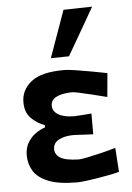

<svg xmlns="http://www.w3.org/2000/svg" viewBox="-56 -832 609 884"><g transform="rotate(-5 249.0 -390.0)"><path d="M265.5 10.5Q179.5 10.5 131.2 -9.2Q83 -29 63.5 -61.5Q44 -94 44 -133Q44 -168.5 59.2 -193.2Q74.5 -218 96.5 -233Q118.5 -248 139 -254.5V-265Q106.5 -276 78.2 -303Q50 -330 50 -378.5Q50 -434.5 96.5 -472.2Q143 -510 249 -510Q265.5 -510 300.8 -504.8Q336 -499.5 376.2 -492Q416.5 -484.5 447 -478.5L437 -369Q402 -378 368.2 -386.2Q334.5 -394.5 309.2 -399.8Q284 -405 276 -405Q178.5 -402 178.5 -351Q178.5 -325.5 204.5 -309.8Q230.5 -294 278.5 -294Q299 -295 319 -296.5Q339 -298 357.5 -299.5V-203.5Q336.5 -204.5 316.5 -205.5Q296.5 -206.5 268 -208Q225 -208 198.5 -193.5Q172 -179 172 -151Q172 -125.5 196.2 -110.5Q220.5 -95.5 282 -94Q292.5 -94 322 -100Q351.5 -106 387.5 -114.8Q423.5 -123.5 453 -132.5L460.5 -21Q440.5 -15.5 412.2 -10Q384 -4.5 354.5 0.2Q325 5 301 7.8Q277 10.5 265.5 10.5ZM193.5 -569.5Q213 -623.5 232.2 -677.8Q251.5 -732 271 -786.5L403.5 -789.5Q386 -758.5 364 -720.5Q342 -682.5 319.5 -643.5Q297 -604.5 277.5 -571Z"/></g></svg>

Font: Commissioner Loud SemiBold
Style: Regular
Weight: 600
Designer: Kostas Bartsokas
Foundry: Kostas Bartsokas
Version: Version 1.000; ttfautohint (v1.8.3)